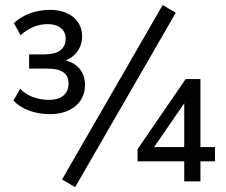

<svg xmlns="http://www.w3.org/2000/svg" viewBox="-20 -735 915 778"><path d="M183.3 -272.5C262.7 -272.5 324.5 -315.7 324.5 -390.2C324.5 -449 286.3 -485.3 231.4 -493.1V-485.3C276.5 -497.1 312.7 -533.3 312.7 -588.2C312.7 -652 261.8 -695.1 182.4 -695.1C125.5 -695.1 70.6 -674.5 36.3 -641.2L63.7 -592.2C93.1 -620.6 133.3 -637.3 172.5 -637.3C218.6 -637.3 246.1 -614.7 246.1 -578.4C246.1 -535.3 213.7 -514.7 162.7 -514.7H98V-456.9H173.5C225.5 -456.9 257.8 -440.2 257.8 -397.1C257.8 -350 223.5 -330.4 177.5 -330.4C130.4 -330.4 88.2 -347.1 61.8 -375.5L34.3 -327.5C66.7 -293.1 119.6 -272.5 183.3 -272.5ZM284.3 23.5 692.2 -683.3 639.2 -714.7 231.4 -7.8ZM726.5 0H792.2V-81.4H851V-139.2H792.2V-414.7H732.4L537.3 -130.4V-81.4H726.5ZM726.5 -139.2H593.1V-122.5L742.2 -339.2H726.5Z"/></svg>

Font: LL Pando Sans
Style: Regular
Weight: 400
Designer: Joshua Smith
Foundry: Joshua Smith
Version: Version 1.000;Glyphs 3.2.1 (3258)